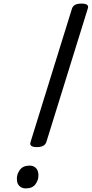

<svg xmlns="http://www.w3.org/2000/svg" viewBox="-20 -1035 511 1069"><path d="M185 -216Q141 -216 150 -244L381 -988Q386 -1002 399 -1008.5Q412 -1015 434 -1015Q478 -1015 469 -988L238 -244Q233 -230 220 -223Q207 -216 185 -216ZM123 14Q102 14 88 0.5Q74 -13 74 -38Q73 -65 90.5 -89Q108 -113 145 -113Q166 -113 179.5 -100Q193 -87 194 -61Q195 -34 178 -10Q161 14 123 14Z"/></svg>

Font: Playwrite BE VLG
Style: Regular
Weight: 400
Designer: Veronika Burian, José Scaglione
Foundry: TypeTogether
Version: Version 1.002